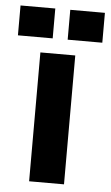

<svg xmlns="http://www.w3.org/2000/svg" viewBox="-93 -731 441 766"><g transform="rotate(5 127.0 -348.0)"><path d="M53.2 0V-516.1H192.9V0ZM97.2 -576.2H-42V-695.8H97.2ZM295.9 -576.2H157.2V-695.8H295.9Z"/></g></svg>

Font: LT Superior
Style: Bold
Weight: 400
Designer: Daniel Lyons
Foundry: LyonsType
Version: Version 1.000